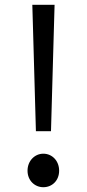

<svg xmlns="http://www.w3.org/2000/svg" viewBox="-20 -769 363 802"><path d="M130 -221H193L205 -645L208 -749H115L118 -645ZM161 13C198 13 227 -15 227 -56C227 -97 198 -127 161 -127C125 -127 95 -97 95 -56C95 -15 125 13 161 13Z"/></svg>

Font: Noto Sans CJK SC Regular
Style: Regular
Weight: 400
Designer: Ryoko NISHIZUKA (kana & ideographs); Paul D. Hunt (Latin, Greek & Cyrillic); Wenlong ZHANG (bopomofo); Sandoll Communica
Foundry: Adobe Systems Incorporated
Version: Version 1.004;PS 1.004;hotconv 1.0.82;makeotf.lib2.5.63406